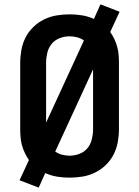

<svg xmlns="http://www.w3.org/2000/svg" viewBox="-20 -809 640 883"><path d="M158 54 70 20 113 -73Q102 -89 94 -106Q86 -123 81 -141Q76 -159 74.5 -178Q73 -197 73 -215V-520Q73 -550 78.5 -580Q84 -610 97.5 -636.5Q111 -663 133 -684.5Q155 -706 182.5 -719.5Q210 -733 240 -738Q270 -743 300 -743Q329 -743 357 -738.5Q385 -734 412 -722L442 -789L530 -755L487 -662Q498 -646 506 -629Q514 -612 519 -594Q524 -576 525.5 -557Q527 -538 527 -520V-215Q527 -185 521.5 -155Q516 -125 502.5 -98.5Q489 -72 467 -50.5Q445 -29 417.5 -15.5Q390 -2 360 3Q330 8 300 8Q271 8 243 3.5Q215 -1 188 -13ZM192 -245 366 -623Q352 -633 334.5 -637.5Q317 -642 300 -642Q277 -642 254.5 -633.5Q232 -625 217.5 -607Q203 -589 197.5 -566Q192 -543 192 -520ZM300 -93Q323 -93 345.5 -101.5Q368 -110 382.5 -128Q397 -146 402.5 -169Q408 -192 408 -215V-490L234 -112Q248 -102 265.5 -97.5Q283 -93 300 -93Z"/></svg>

Font: Iosevka Fixed Extended
Style: Bold
Weight: 700
Width: 7
Monospace: yes
Designer: Belleve Invis
Foundry: Belleve Invis
Version: Version 24.1.1; ttfautohint (v1.8.4)